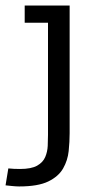

<svg xmlns="http://www.w3.org/2000/svg" viewBox="-66 -449 340 692"><path d="M185 31Q185 62 181.5 95.5Q178 129 161.5 158Q145 187 108 205Q71 223 3 223Q-7 223 -22 221.5Q-37 220 -46 219L-36 158Q-26 159 -16 159.5Q-6 160 6 160Q47 160 68 148Q89 136 97 117Q105 98 106 77Q107 56 107 37V-367H23V-429H185Z"/></svg>

Font: Podkova
Style: Regular
Weight: 400
Designer: Ilya Yudin
Foundry: Cyreal (www.cyreal.org)
Version: Version 2.103